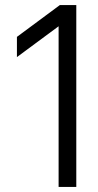

<svg xmlns="http://www.w3.org/2000/svg" viewBox="-20 -740 389 760"><path d="M212 -636 47 -514V-594L217 -720H282V0H212Z"/></svg>

Font: Aspekta 300
Style: Regular
Weight: 300
Designer: Ivo Dolenc
Version: Version 2.000